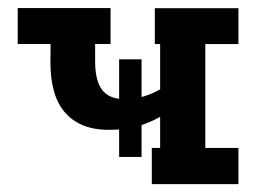

<svg xmlns="http://www.w3.org/2000/svg" viewBox="-20 -468 672 488"><path d="M365.8 0V-92H387V-171.2Q366 -158.8 334.9 -148.4Q303.8 -138 257.8 -138Q218.2 -138 190.2 -149.8Q162.2 -161.5 143.8 -183.8Q125.2 -206 116.6 -238.1Q108 -270.2 108.2 -311L108.5 -356.2H25V-447.5H261V-356.2H221.8V-311Q221.8 -279.8 229.5 -258.5Q237.2 -237.2 253.5 -226.8Q269.8 -216.2 296.5 -216.2Q323 -216.2 345.5 -223Q368 -229.8 387 -241V-356H373.5V-447.2H586V-356H501.8V-92H586V0ZM282.8 -69.2V-317.2H339.8V-69.2Z"/></svg>

Font: Podkova VF Beta
Style: Regular
Weight: 400
Designer: Ilya Yudin
Foundry: Cyreal (www.cyreal.org)
Version: Version 2.100